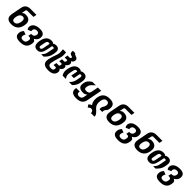

<svg xmlns="http://www.w3.org/2000/svg" viewBox="693 -3200 5839 5839"><g transform="rotate(45 3612.5 -280.5)"><path d="M243.7 0C415 0 522.9 -88.9 553.2 -262.7C558.1 -291 561 -321.3 561 -343.8C561 -458 484.4 -521 357.9 -521C304.7 -521 276.9 -509.8 230.5 -469.2L251.5 -579.1C259.8 -621.6 275.9 -636.2 301.8 -636.2H566.4L587.4 -744.6H332C201.2 -744.6 127.9 -683.6 105 -565.4L42.5 -244.6C37.6 -218.8 35.2 -195.3 35.2 -173.3C35.2 -81.1 79.6 0 243.7 0ZM266.1 -104C197.8 -104 183.6 -155.3 183.6 -202.6C183.6 -220.2 185.5 -240.2 189.9 -262.7C210 -365.7 260.3 -416.5 330.6 -416.5C400.4 -416.5 415 -365.7 415 -318.4C415 -301.3 413.1 -281.2 408.7 -258.8C388.7 -155.3 339.8 -104 268.6 -104H267.1Z M814.5 196.3C981.9 196.3 1081.5 129.9 1105.5 2L1112.3 -34.7C1114.7 -48.3 1116.2 -60.5 1116.2 -73.7C1116.2 -110.4 1104.5 -150.4 1043.5 -173.3C1077.6 -190.4 1105 -210.9 1125 -234.9C1165 -282.7 1169.4 -339.4 1169.4 -366.2C1169.4 -469.2 1104.5 -520.5 964.8 -520.5C805.2 -520.5 698.2 -453.1 686 -342.3C685.1 -334 684.6 -323.2 684.6 -319.3C684.6 -315.4 685.1 -300.3 691.4 -281.7C697.3 -264.2 705.6 -250 718.3 -235.8L829.1 -283.7C825.2 -294.4 824.2 -300.8 823.7 -305.7C823.2 -310.5 823.2 -314 823.2 -314.9C823.2 -322.8 824.2 -332 826.2 -342.3C836.4 -392.1 880.4 -417 939.5 -417C974.6 -417 996.1 -408.2 1010.3 -391.1C1024.4 -373.5 1026.4 -354 1026.4 -341.8C1026.4 -333.5 1025.4 -324.7 1023.4 -315.4C1016.6 -281.7 1002.9 -259.8 983.9 -244.6C964.8 -229.5 942.9 -222.7 914.1 -222.7H883.3L863.3 -120.6H894C951.2 -120.6 971.7 -93.3 971.7 -59.6C971.7 -52.2 970.7 -44.4 969.2 -36.1L960.4 8.8C949.2 65.9 901.9 93.3 836.9 93.3C763.7 93.3 741.7 58.6 741.7 17.1C741.7 8.3 742.7 -2 744.6 -12.2C749 -36.1 757.3 -63.5 775.4 -86.9L667 -127.4C647.9 -109.4 634.8 -89.8 623 -68.4C610.8 -45.9 605 -30.8 601.1 -10.7C597.7 6.8 595.7 26.4 595.7 43.5C595.7 129.4 646 196.3 814.5 196.3Z M1361.3 0C1421.4 0 1463.4 -19.5 1495.6 -61.5C1528.3 -104 1548.8 -168 1564 -246.1L1592.3 -391.6C1594.2 -401.4 1600.1 -411.6 1607.4 -411.6H1653.8C1669.4 -411.6 1679.7 -407.2 1679.7 -393.1C1679.7 -390.1 1679.2 -387.7 1678.7 -384.3L1646.5 -218.8C1636.7 -168.5 1630.4 -136.7 1615.7 -106C1600.6 -74.2 1577.1 -43 1533.7 0H1638.7C1685.1 -44.9 1720.7 -85.9 1745.1 -126.5C1769.5 -167 1783.7 -209 1793 -257.3L1801.8 -302.7C1807.1 -329.6 1809.6 -354 1809.6 -375C1809.6 -468.8 1760.3 -515.6 1669.9 -515.6C1627.4 -515.6 1598.6 -505.4 1568.4 -481.9C1545.4 -505.4 1514.6 -515.6 1467.3 -515.6C1337.4 -515.6 1253.9 -437.5 1220.2 -272.5L1217.3 -258.3C1211.9 -231.9 1207.5 -193.8 1207.5 -163.1C1207.5 -86.9 1234.4 0 1361.3 0ZM1384.3 -104.5C1352.1 -104.5 1337.9 -127.9 1337.9 -152.8C1337.9 -159.7 1338.9 -167 1340.3 -174.8L1369.6 -325.7C1374 -349.1 1381.8 -370.6 1393.6 -386.2C1405.3 -401.9 1420.4 -411.6 1438.5 -411.6H1471.7C1475.6 -411.6 1481 -409.2 1484.9 -404.8C1487.8 -401.4 1489.7 -397 1489.7 -389.6C1489.7 -388.7 1489.7 -386.7 1489.3 -384.3L1448.7 -173.8C1439.9 -129.4 1418 -104.5 1384.3 -104.5Z M2026.9 196.3C2178.7 196.3 2263.7 141.6 2284.2 38.6C2286.6 26.9 2287.6 14.6 2287.6 4.4C2287.6 -34.2 2272.9 -64.5 2239.3 -85.4C2290 -106.9 2318.8 -141.1 2327.1 -182.1C2329.1 -191.9 2330.1 -201.7 2330.1 -210.4C2330.1 -244.1 2316.4 -271 2285.6 -287.6C2327.6 -308.6 2359.9 -349.1 2368.2 -393.1C2369.6 -401.4 2370.6 -409.2 2370.6 -418C2370.6 -441.4 2363.8 -469.7 2324.7 -489.7C2369.6 -507.3 2397.9 -542.5 2405.8 -586.4C2407.2 -594.2 2407.7 -602.5 2407.7 -608.4C2407.7 -650.9 2383.8 -679.7 2333.5 -697.3C2312 -703.6 2289.6 -711.9 2273.4 -721.7C2257.3 -731.4 2246.6 -743.2 2249 -756.8H2144C2141.1 -741.7 2139.6 -727.5 2139.6 -714.4C2139.6 -663.6 2162.1 -632.3 2207.5 -620.6C2246.1 -613.3 2265.6 -603 2265.6 -589.4V-586.4C2259.3 -555.2 2245.1 -539.6 2222.2 -539.6H2130.9L2110.8 -435.1H2202.1C2213.4 -435.1 2221.7 -434.6 2226.1 -428.7C2228.5 -425.3 2230.5 -419.9 2230.5 -412.1C2230.5 -406.7 2229.5 -400.9 2228 -393.1C2220.2 -354 2207.5 -339.8 2184.1 -339.8H2092.3L2072.3 -238.8H2164.1C2169.4 -238.8 2174.3 -238.3 2178.7 -236.8C2186.5 -233.9 2190.4 -225.6 2190.4 -211.4C2190.4 -204.6 2189.5 -193.8 2187 -181.6C2181.2 -152.8 2169.9 -137.7 2144 -137.7H2052.7L2032.7 -34.7H2124C2139.2 -34.7 2147.9 -22.9 2147.9 2.4C2147.9 8.3 2147.5 23.4 2143.6 38.6C2134.8 73.2 2112.3 94.2 2047.9 94.2C1958.5 94.2 1931.6 54.2 1931.6 2C1931.6 -10.3 1933.1 -22.9 1935.5 -37.1C1949.2 -119.6 1982.9 -234.4 2006.8 -304.7C2015.1 -329.1 2020 -341.8 2026.4 -372.6C2035.6 -416.5 2037.6 -452.1 2037.6 -481.9C2037.6 -497.1 2037.1 -526.4 2030.8 -574.7H1897C1903.3 -519.5 1905.3 -482.9 1905.3 -460C1905.3 -448.2 1904.8 -439 1904.3 -424.8C1902.8 -392.6 1893.6 -352.5 1876.5 -307.1C1868.2 -285.2 1814 -140.6 1797.4 -41C1793.5 -17.6 1791 6.8 1791 26.4C1791 136.7 1868.7 196.3 2026.9 196.3Z M2456.5 0H2598.6C2583.5 -19 2572.3 -37.1 2564 -55.2C2549.3 -86.9 2543.9 -118.7 2543.9 -142.6C2543.9 -155.3 2545.4 -178.2 2550.8 -206.1L2573.7 -323.7C2585 -381.3 2608.4 -412.1 2635.7 -411.6L2662.6 -411.1C2675.3 -410.6 2680.7 -407.7 2680.7 -397.5C2680.7 -394.5 2680.2 -391.1 2679.2 -386.7L2641.6 -189.5H2752L2789.1 -386.7C2791.5 -405.8 2801.3 -411.6 2811 -411.6H2841.8C2871.1 -411.6 2876 -383.8 2876 -362.3C2876 -351.1 2874.5 -338.4 2871.6 -323.7L2848.1 -203.1C2842.3 -172.4 2833.5 -140.6 2815.4 -106.9C2797.4 -73.2 2770.5 -37.6 2727.5 0H2861.8C2903.3 -39.1 2931.2 -76.2 2951.7 -114.7C2970.2 -149.9 2982.9 -186.5 2991.2 -228.5L3000 -272.9C3005.9 -302.7 3008.8 -330.1 3008.8 -355C3008.8 -429.7 2981.9 -515.6 2851.6 -515.6C2814.9 -515.6 2788.1 -508.8 2753.9 -481C2733.9 -503.4 2710.4 -515.6 2663.1 -515.6C2535.2 -515.6 2454.6 -426.8 2423.3 -268.1L2415.5 -228.5C2412.1 -210 2409.7 -194.8 2409.2 -183.1C2408.7 -170.9 2408.2 -162.1 2408.2 -155.8C2408.2 -144.5 2409.7 -127.4 2412.1 -112.3C2417.5 -79.1 2429.2 -42.5 2456.5 0Z M3232.9 196.3C3395.5 196.3 3489.7 131.8 3514.6 3.4L3612.8 -502.9H3469.7L3424.3 -267.1C3412.6 -206.5 3368.7 -177.7 3293.5 -177.7C3259.8 -177.7 3237.8 -183.6 3224.6 -199.7C3212.9 -214.4 3211.9 -231.9 3211.9 -238.8C3211.9 -247.6 3213.4 -270 3216.8 -290C3220.7 -312.5 3226.6 -331.5 3233.9 -347.7C3243.7 -368.7 3256.8 -387.7 3278.8 -411.6C3301.3 -436 3334 -466.8 3381.3 -506.3H3229.5C3203.1 -489.7 3179.2 -472.2 3159.7 -455.1C3120.6 -420.9 3098.1 -388.2 3083 -349.6C3068.4 -312 3058.6 -264.2 3058.6 -221.7C3058.6 -192.9 3063 -152.8 3095.7 -120.6C3132.3 -85 3193.4 -71.3 3267.1 -71.3C3291.5 -71.3 3308.1 -72.8 3332 -83.5C3353.5 -92.8 3373.5 -106.4 3396 -122.1L3372.1 1.5C3359.9 64 3315.4 93.8 3252.9 93.8C3192.9 93.8 3162.1 65.9 3162.1 12.2C3162.1 0.5 3163.6 -12.2 3166.5 -26.4H3014.6C3010.3 -5.4 3008.3 14.2 3008.3 32.2C3008.3 141.6 3083 196.3 3232.9 196.3Z M3873.5 196.3H4022C4023.4 190.9 4023.9 185.1 4023.9 179.7C4023.9 112.3 3956.1 51.3 3898.4 0C3839.8 -52.2 3807.1 -108.4 3807.1 -199.7C3807.1 -227.1 3810.1 -258.3 3815.4 -285.6C3833 -374.5 3876.5 -416.5 3944.8 -416.5C3978.5 -416.5 4005.9 -406.2 4022 -385.3C4037.6 -364.7 4039.6 -339.4 4039.6 -326.2C4039.6 -314.9 4038.1 -300.3 4035.6 -287.1C4028.3 -248 4013.7 -223.6 3994.6 -198.2C3986.8 -187 3977.1 -162.6 3971.2 -131.3C3970.2 -127 3969.7 -121.6 3969.7 -116.2C3969.7 -104 3972.2 -89.4 3973.6 -71.8L4092.8 -72.3C4091.3 -82 4090.8 -91.3 4090.8 -96.7C4090.8 -104.5 4091.8 -117.7 4093.3 -125C4095.7 -138.2 4100.6 -151.9 4104 -158.7C4107.9 -166.5 4113.3 -172.4 4119.6 -179.7C4133.3 -194.3 4145.5 -208 4157.2 -228.5C4177.7 -264.6 4185.5 -306.2 4185.5 -346.2C4185.5 -446.3 4139.2 -520.5 3968.8 -520.5C3800.3 -520.5 3704.1 -445.8 3672.9 -289.1C3666.5 -257.3 3663.1 -223.6 3663.1 -188.5C3663.1 -95.2 3687.5 -54.7 3722.7 2.9C3687 12.2 3657.7 31.7 3627.9 64.9L3681.2 145.5C3722.2 109.9 3754.9 91.8 3778.8 91.8C3787.1 91.8 3799.3 93.8 3811 96.2C3847.7 107.4 3871.1 141.1 3873.5 196.3Z M4458 0C4629.4 0 4737.3 -88.9 4767.6 -262.7C4772.5 -291 4775.4 -321.3 4775.4 -343.8C4775.4 -458 4698.7 -521 4572.3 -521C4519 -521 4491.2 -509.8 4444.8 -469.2L4465.8 -579.1C4474.1 -621.6 4490.2 -636.2 4516.1 -636.2H4780.8L4801.8 -744.6H4546.4C4415.5 -744.6 4342.3 -683.6 4319.3 -565.4L4256.8 -244.6C4252 -218.8 4249.5 -195.3 4249.5 -173.3C4249.5 -81.1 4293.9 0 4458 0ZM4480.5 -104C4412.1 -104 4397.9 -155.3 4397.9 -202.6C4397.9 -220.2 4399.9 -240.2 4404.3 -262.7C4424.3 -365.7 4474.6 -416.5 4544.9 -416.5C4614.7 -416.5 4629.4 -365.7 4629.4 -318.4C4629.4 -301.3 4627.4 -281.2 4623 -258.8C4603 -155.3 4554.2 -104 4482.9 -104H4481.4Z M5028.8 196.3C5196.3 196.3 5295.9 129.9 5319.8 2L5326.7 -34.7C5329.1 -48.3 5330.6 -60.5 5330.6 -73.7C5330.6 -110.4 5318.8 -150.4 5257.8 -173.3C5292 -190.4 5319.3 -210.9 5339.4 -234.9C5379.4 -282.7 5383.8 -339.4 5383.8 -366.2C5383.8 -469.2 5318.8 -520.5 5179.2 -520.5C5019.5 -520.5 4912.6 -453.1 4900.4 -342.3C4899.4 -334 4898.9 -323.2 4898.9 -319.3C4898.9 -315.4 4899.4 -300.3 4905.8 -281.7C4911.6 -264.2 4919.9 -250 4932.6 -235.8L5043.5 -283.7C5039.6 -294.4 5038.6 -300.8 5038.1 -305.7C5037.6 -310.5 5037.6 -314 5037.6 -314.9C5037.6 -322.8 5038.6 -332 5040.5 -342.3C5050.8 -392.1 5094.7 -417 5153.8 -417C5189 -417 5210.4 -408.2 5224.6 -391.1C5238.8 -373.5 5240.7 -354 5240.7 -341.8C5240.7 -333.5 5239.7 -324.7 5237.8 -315.4C5231 -281.7 5217.3 -259.8 5198.2 -244.6C5179.2 -229.5 5157.2 -222.7 5128.4 -222.7H5097.7L5077.6 -120.6H5108.4C5165.5 -120.6 5186 -93.3 5186 -59.6C5186 -52.2 5185.1 -44.4 5183.6 -36.1L5174.8 8.8C5163.6 65.9 5116.2 93.3 5051.3 93.3C4978 93.3 4956.1 58.6 4956.1 17.1C4956.1 8.3 4957 -2 4959 -12.2C4963.4 -36.1 4971.7 -63.5 4989.7 -86.9L4881.3 -127.4C4862.3 -109.4 4849.1 -89.8 4837.4 -68.4C4825.2 -45.9 4819.3 -30.8 4815.4 -10.7C4812 6.8 4810.1 26.4 4810.1 43.5C4810.1 129.4 4860.4 196.3 5028.8 196.3Z M5662.1 0C5833.5 0 5941.4 -88.9 5971.7 -262.7C5976.6 -291 5979.5 -321.3 5979.5 -343.8C5979.5 -458 5902.8 -521 5776.4 -521C5723.1 -521 5695.3 -509.8 5648.9 -469.2L5669.9 -579.1C5678.2 -621.6 5694.3 -636.2 5720.2 -636.2H5984.9L6005.9 -744.6H5750.5C5619.6 -744.6 5546.4 -683.6 5523.4 -565.4L5460.9 -244.6C5456.1 -218.8 5453.6 -195.3 5453.6 -173.3C5453.6 -81.1 5498 0 5662.1 0ZM5684.6 -104C5616.2 -104 5602.1 -155.3 5602.1 -202.6C5602.1 -220.2 5604 -240.2 5608.4 -262.7C5628.4 -365.7 5678.7 -416.5 5749 -416.5C5818.8 -416.5 5833.5 -365.7 5833.5 -318.4C5833.5 -301.3 5831.5 -281.2 5827.1 -258.8C5807.1 -155.3 5758.3 -104 5687 -104H5685.5Z M6177.7 0C6237.8 0 6279.8 -19.5 6312 -61.5C6344.7 -104 6365.2 -168 6380.4 -246.1L6408.7 -391.6C6410.6 -401.4 6416.5 -411.6 6423.8 -411.6H6470.2C6485.8 -411.6 6496.1 -407.2 6496.1 -393.1C6496.1 -390.1 6495.6 -387.7 6495.1 -384.3L6462.9 -218.8C6453.1 -168.5 6446.8 -136.7 6432.1 -106C6417 -74.2 6393.6 -43 6350.1 0H6455.1C6501.5 -44.9 6537.1 -85.9 6561.5 -126.5C6585.9 -167 6600.1 -209 6609.4 -257.3L6618.2 -302.7C6623.5 -329.6 6626 -354 6626 -375C6626 -468.8 6576.7 -515.6 6486.3 -515.6C6443.8 -515.6 6415 -505.4 6384.8 -481.9C6361.8 -505.4 6331.1 -515.6 6283.7 -515.6C6153.8 -515.6 6070.3 -437.5 6036.6 -272.5L6033.7 -258.3C6028.3 -231.9 6023.9 -193.8 6023.9 -163.1C6023.9 -86.9 6050.8 0 6177.7 0ZM6200.7 -104.5C6168.5 -104.5 6154.3 -127.9 6154.3 -152.8C6154.3 -159.7 6155.3 -167 6156.7 -174.8L6186 -325.7C6190.4 -349.1 6198.2 -370.6 6210 -386.2C6221.7 -401.9 6236.8 -411.6 6254.9 -411.6H6288.1C6292 -411.6 6297.4 -409.2 6301.3 -404.8C6304.2 -401.4 6306.2 -397 6306.2 -389.6C6306.2 -388.7 6306.2 -386.7 6305.7 -384.3L6265.1 -173.8C6256.3 -129.4 6234.4 -104.5 6200.7 -104.5Z M6835 196.3C7002.4 196.3 7102.1 129.9 7126 2L7132.8 -34.7C7135.3 -48.3 7136.7 -60.5 7136.7 -73.7C7136.7 -110.4 7125 -150.4 7064 -173.3C7098.1 -190.4 7125.5 -210.9 7145.5 -234.9C7185.5 -282.7 7189.9 -339.4 7189.9 -366.2C7189.9 -469.2 7125 -520.5 6985.4 -520.5C6825.7 -520.5 6718.8 -453.1 6706.5 -342.3C6705.6 -334 6705.1 -323.2 6705.1 -319.3C6705.1 -315.4 6705.6 -300.3 6711.9 -281.7C6717.8 -264.2 6726.1 -250 6738.8 -235.8L6849.6 -283.7C6845.7 -294.4 6844.7 -300.8 6844.2 -305.7C6843.8 -310.5 6843.8 -314 6843.8 -314.9C6843.8 -322.8 6844.7 -332 6846.7 -342.3C6856.9 -392.1 6900.9 -417 6960 -417C6995.1 -417 7016.6 -408.2 7030.8 -391.1C7044.9 -373.5 7046.9 -354 7046.9 -341.8C7046.9 -333.5 7045.9 -324.7 7043.9 -315.4C7037.1 -281.7 7023.4 -259.8 7004.4 -244.6C6985.4 -229.5 6963.4 -222.7 6934.6 -222.7H6903.8L6883.8 -120.6H6914.6C6971.7 -120.6 6992.2 -93.3 6992.2 -59.6C6992.2 -52.2 6991.2 -44.4 6989.7 -36.1L6981 8.8C6969.7 65.9 6922.4 93.3 6857.4 93.3C6784.2 93.3 6762.2 58.6 6762.2 17.1C6762.2 8.3 6763.2 -2 6765.1 -12.2C6769.5 -36.1 6777.8 -63.5 6795.9 -86.9L6687.5 -127.4C6668.5 -109.4 6655.3 -89.8 6643.6 -68.4C6631.3 -45.9 6625.5 -30.8 6621.6 -10.7C6618.2 6.8 6616.2 26.4 6616.2 43.5C6616.2 129.4 6666.5 196.3 6835 196.3Z"/></g></svg>

Font: Hack
Style: Bold Oblique
Weight: 700
Italic angle: -12°
Monospace: yes
Designer: Christopher Simpkins
Foundry: Christopher Simpkins
Version: Version 2.010